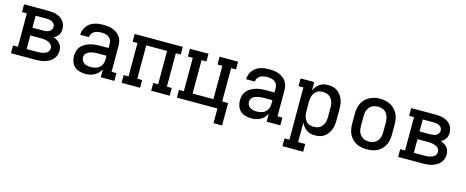

<svg xmlns="http://www.w3.org/2000/svg" viewBox="-39 -1174 4879 2012"><g transform="rotate(15 2400.0 -168.0)"><path d="M39 0V-84H92V-446H39V-530H304Q326 -530 349 -527.5Q372 -525 393.5 -518Q415 -511 434.5 -498.5Q454 -486 468 -468Q482 -450 488.5 -428Q495 -406 495 -383Q495 -367 491.5 -350.5Q488 -334 478.5 -320Q469 -306 456 -295Q443 -284 428 -277Q448 -270 466 -259Q484 -248 498 -232.5Q512 -217 518 -196.5Q524 -176 524 -155Q524 -130 515.5 -105.5Q507 -81 490 -62.5Q473 -44 450.5 -31.5Q428 -19 404 -12Q380 -5 354.5 -2.5Q329 0 304 0ZM187 -316H304Q320 -316 336.5 -318.5Q353 -321 367 -329Q381 -337 390 -351Q399 -365 399 -382Q399 -382 399 -382Q399 -382 399 -382Q399 -398 390 -412Q381 -426 366.5 -433.5Q352 -441 336 -443.5Q320 -446 304 -446H187ZM187 -84H304Q317 -84 330.5 -85Q344 -86 357 -89Q370 -92 383 -97Q396 -102 406.5 -110.5Q417 -119 423 -131.5Q429 -144 429 -157Q429 -171 423 -183.5Q417 -196 406.5 -204.5Q396 -213 383.5 -218.5Q371 -224 357.5 -227Q344 -230 330.5 -231Q317 -232 304 -232H187Z M847 8Q815 8 783.5 -0.5Q752 -9 728.5 -30Q705 -51 694.5 -82Q684 -113 684 -144Q684 -172 692 -199Q700 -226 718 -247Q736 -268 760.5 -281.5Q785 -295 811.5 -303Q838 -311 865.5 -314Q893 -317 921 -317H1013V-366Q1013 -387 1003.5 -405.5Q994 -424 977 -435Q960 -446 939.5 -450Q919 -454 899 -454Q879 -454 860 -450.5Q841 -447 824 -437.5Q807 -428 796 -411Q785 -394 785 -375Q785 -374 785 -374Q785 -374 785 -374H690Q690 -375 690 -375Q690 -375 690 -375Q690 -400 698 -424Q706 -448 721 -468Q736 -488 756.5 -502Q777 -516 800.5 -524Q824 -532 849 -535Q874 -538 899 -538Q924 -538 949.5 -535Q975 -532 999.5 -523Q1024 -514 1045 -499Q1066 -484 1081 -463Q1096 -442 1102 -417Q1108 -392 1108 -366V-84H1161V0H1013V-86Q1001 -63 983.5 -44.5Q966 -26 944 -14Q922 -2 897 3Q872 8 847 8ZM884 -76Q908 -76 932 -82Q956 -88 975 -103Q994 -118 1003.5 -141.5Q1013 -165 1013 -189V-233H921Q906 -233 891 -232Q876 -231 861 -228Q846 -225 832 -220Q818 -215 805.5 -206Q793 -197 786 -183Q779 -169 779 -154Q779 -136 788 -119Q797 -102 812.5 -92.5Q828 -83 846.5 -79.5Q865 -76 884 -76Z M1239 0V-84H1292V-446H1239V-530H1761V-446H1708V-84H1761V0H1560V-84H1613V-446H1387V-84H1440V0Z M2279 159V0H1839V-84H1892V-446H1839V-530H2040V-446H1987V-84H2213V-446H2160V-530H2361V-446H2308V-84H2372V159Z M2647 8Q2615 8 2583.5 -0.5Q2552 -9 2528.5 -30Q2505 -51 2494.5 -82Q2484 -113 2484 -144Q2484 -172 2492 -199Q2500 -226 2518 -247Q2536 -268 2560.5 -281.5Q2585 -295 2611.5 -303Q2638 -311 2665.5 -314Q2693 -317 2721 -317H2813V-366Q2813 -387 2803.5 -405.5Q2794 -424 2777 -435Q2760 -446 2739.5 -450Q2719 -454 2699 -454Q2679 -454 2660 -450.5Q2641 -447 2624 -437.5Q2607 -428 2596 -411Q2585 -394 2585 -375Q2585 -374 2585 -374Q2585 -374 2585 -374H2490Q2490 -375 2490 -375Q2490 -375 2490 -375Q2490 -400 2498 -424Q2506 -448 2521 -468Q2536 -488 2556.5 -502Q2577 -516 2600.5 -524Q2624 -532 2649 -535Q2674 -538 2699 -538Q2724 -538 2749.5 -535Q2775 -532 2799.5 -523Q2824 -514 2845 -499Q2866 -484 2881 -463Q2896 -442 2902 -417Q2908 -392 2908 -366V-84H2961V0H2813V-86Q2801 -63 2783.5 -44.5Q2766 -26 2744 -14Q2722 -2 2697 3Q2672 8 2647 8ZM2684 -76Q2708 -76 2732 -82Q2756 -88 2775 -103Q2794 -118 2803.5 -141.5Q2813 -165 2813 -189V-233H2721Q2706 -233 2691 -232Q2676 -231 2661 -228Q2646 -225 2632 -220Q2618 -215 2605.5 -206Q2593 -197 2586 -183Q2579 -169 2579 -154Q2579 -136 2588 -119Q2597 -102 2612.5 -92.5Q2628 -83 2646.5 -79.5Q2665 -76 2684 -76Z M3039 205V121H3092V-446H3039V-530H3187V-439Q3197 -461 3212 -480.5Q3227 -500 3247 -513.5Q3267 -527 3290.5 -532.5Q3314 -538 3339 -538Q3365 -538 3391 -531.5Q3417 -525 3439 -509.5Q3461 -494 3476.5 -471.5Q3492 -449 3501 -424.5Q3510 -400 3513 -373.5Q3516 -347 3516 -320V-210Q3516 -183 3513 -156.5Q3510 -130 3501 -105.5Q3492 -81 3476.5 -58.5Q3461 -36 3439 -20.5Q3417 -5 3391 1.5Q3365 8 3339 8Q3314 8 3290.5 2.5Q3267 -3 3247 -16.5Q3227 -30 3212 -49.5Q3197 -69 3187 -91V121H3264V205ZM3301 -76Q3318 -76 3335 -79.5Q3352 -83 3366.5 -92Q3381 -101 3391.5 -114.5Q3402 -128 3409 -143.5Q3416 -159 3418.5 -176Q3421 -193 3421 -210V-320Q3421 -337 3418.5 -354Q3416 -371 3409 -386.5Q3402 -402 3391.5 -415.5Q3381 -429 3366.5 -438Q3352 -447 3335 -450.5Q3318 -454 3301 -454Q3284 -454 3267.5 -450.5Q3251 -447 3237.5 -437.5Q3224 -428 3214 -414.5Q3204 -401 3198 -385.5Q3192 -370 3189.5 -353.5Q3187 -337 3187 -320V-210Q3187 -193 3189.5 -176.5Q3192 -160 3198 -144.5Q3204 -129 3214 -115.5Q3224 -102 3237.5 -92.5Q3251 -83 3267.5 -79.5Q3284 -76 3301 -76Z M3900 8Q3871 8 3842 3Q3813 -2 3787 -15.5Q3761 -29 3740.5 -50Q3720 -71 3707 -97Q3694 -123 3689 -152Q3684 -181 3684 -210V-320Q3684 -349 3689 -378Q3694 -407 3707 -433Q3720 -459 3740.5 -480Q3761 -501 3787 -514.5Q3813 -528 3842 -534.5Q3871 -541 3900 -541Q3929 -541 3958 -534.5Q3987 -528 4013 -514.5Q4039 -501 4059.5 -480Q4080 -459 4093 -433Q4106 -407 4111 -378Q4116 -349 4116 -320V-210Q4116 -181 4111 -152Q4106 -123 4093 -97Q4080 -71 4059.5 -50Q4039 -29 4013 -15.5Q3987 -2 3958 3Q3929 8 3900 8ZM3900 -76Q3917 -76 3934 -79.5Q3951 -83 3965.5 -92Q3980 -101 3991 -114Q4002 -127 4009 -143Q4016 -159 4018.5 -176Q4021 -193 4021 -210V-320Q4021 -337 4018 -354Q4015 -371 4008.5 -387Q4002 -403 3991 -416.5Q3980 -430 3965 -438.5Q3950 -447 3933 -450.5Q3916 -454 3898 -454Q3881 -454 3864.5 -450Q3848 -446 3833.5 -437.5Q3819 -429 3808 -415.5Q3797 -402 3790.5 -386.5Q3784 -371 3781.5 -354Q3779 -337 3779 -320V-210Q3779 -193 3781.5 -176Q3784 -159 3791 -143Q3798 -127 3809 -114Q3820 -101 3834.5 -92Q3849 -83 3866 -79.5Q3883 -76 3900 -76Z M4239 0V-84H4292V-446H4239V-530H4504Q4526 -530 4549 -527.5Q4572 -525 4593.5 -518Q4615 -511 4634.5 -498.5Q4654 -486 4668 -468Q4682 -450 4688.5 -428Q4695 -406 4695 -383Q4695 -367 4691.5 -350.5Q4688 -334 4678.5 -320Q4669 -306 4656 -295Q4643 -284 4628 -277Q4648 -270 4666 -259Q4684 -248 4698 -232.5Q4712 -217 4718 -196.5Q4724 -176 4724 -155Q4724 -130 4715.5 -105.5Q4707 -81 4690 -62.5Q4673 -44 4650.5 -31.5Q4628 -19 4604 -12Q4580 -5 4554.5 -2.5Q4529 0 4504 0ZM4387 -316H4504Q4520 -316 4536.5 -318.5Q4553 -321 4567 -329Q4581 -337 4590 -351Q4599 -365 4599 -382Q4599 -382 4599 -382Q4599 -382 4599 -382Q4599 -398 4590 -412Q4581 -426 4566.5 -433.5Q4552 -441 4536 -443.5Q4520 -446 4504 -446H4387ZM4387 -84H4504Q4517 -84 4530.5 -85Q4544 -86 4557 -89Q4570 -92 4583 -97Q4596 -102 4606.5 -110.5Q4617 -119 4623 -131.5Q4629 -144 4629 -157Q4629 -171 4623 -183.5Q4617 -196 4606.5 -204.5Q4596 -213 4583.5 -218.5Q4571 -224 4557.5 -227Q4544 -230 4530.5 -231Q4517 -232 4504 -232H4387Z"/></g></svg>

Font: Iosevka Slab Medium Extended
Style: Regular
Weight: 500
Width: 7
Monospace: yes
Designer: Belleve Invis
Foundry: Belleve Invis
Version: Version 11.1.1; ttfautohint (v1.8.3)